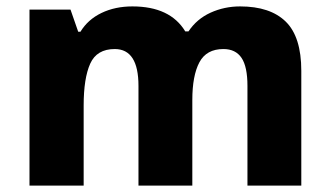

<svg xmlns="http://www.w3.org/2000/svg" viewBox="-20 -579 1030 599"><path d="M729 -559Q823 -559 871.5 -511.5Q920 -464 920 -358V0H752V-311Q752 -371 733.5 -398.5Q715 -426 677 -426Q624 -426 602 -384.5Q580 -343 580 -267V0H412V-311Q412 -426 338 -426Q282 -426 261.5 -380.5Q241 -335 241 -250V0H72V-549H200L224 -480H231Q254 -518 296.5 -538.5Q339 -559 393 -559Q511 -559 558 -481H568Q594 -520 637 -539.5Q680 -559 729 -559Z"/></svg>

Font: Noto Sans Gujarati UI ExtraBold
Style: Regular
Weight: 800
Designer: Jelle Bosma - Monotype Design Team, Universal Thirst
Foundry: Monotype Imaging Inc.
Version: Version 2.106; ttfautohint (v1.8.4.7-5d5b)